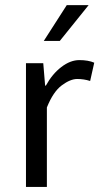

<svg xmlns="http://www.w3.org/2000/svg" viewBox="-20 -734 390 754"><path d="M164.1 0H82V-485.8H149.9L157.2 -397.9H160.2Q185.1 -443.4 220.7 -470.7Q256.3 -498 291.5 -498Q326.7 -498 350.1 -487.8L334 -416Q309.6 -423.8 283.2 -423.8Q256.3 -423.8 222.7 -398.9Q189 -374 164.1 -312ZM214.8 -573.2H151.9L242.2 -713.9H328.1Z"/></svg>

Font: SourceSansPro-Regular
Style: Regular
Weight: 400
Designer: Paul D. Hunt
Foundry: Adobe Systems Incorporated
Version: Version 1.050;PS Version 1.000;hotconv 1.0.70;makeotf.lib2.5